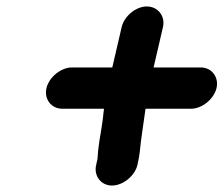

<svg xmlns="http://www.w3.org/2000/svg" viewBox="-20 -593 693 595"><path d="M406 -82 408 -92C410 -102 412 -112 413 -121C417 -165 425 -210 431 -256H572C606 -256 643 -286 651 -320C659 -354 636 -384 602 -384H456L485 -509C493 -543 469 -573 435 -573C401 -573 365 -543 357 -509L328 -384H203C169 -384 132 -354 124 -320C116 -286 139 -256 173 -256H302C302 -253 302 -249 301 -246C300 -233 298 -221 297 -212L292 -180C290 -168 288 -158 287 -149L284 -125C283 -116 283 -107 282 -100L278 -82C270 -48 293 -18 327 -18C361 -18 398 -48 406 -82Z"/></svg>

Font: Electronic
Style: SuThkIt
Weight: 900
Version: Version 1.011